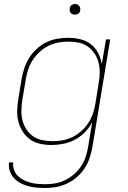

<svg xmlns="http://www.w3.org/2000/svg" viewBox="-20 -717 640 960"><path d="M207 223Q185 223 162.5 221Q140 219 120 213.5Q100 208 81.5 198Q63 188 49.5 173Q36 158 29 137.5Q22 117 25 95H46Q44 114 50 132Q56 150 69 162.5Q82 175 98 183Q114 191 132 196Q150 201 169.5 202.5Q189 204 208 204Q233 204 258 199.5Q283 195 307 183Q331 171 351.5 153Q372 135 386.5 112.5Q401 90 409 65Q417 40 421 15L441 -106Q427 -79 404.5 -56Q382 -33 354.5 -18.5Q327 -4 297 2Q267 8 238 8Q209 8 181 2Q153 -4 131 -19.5Q109 -35 94 -58.5Q79 -82 72 -109Q65 -136 66 -165Q67 -194 72 -223L88 -323Q93 -350 102 -377Q111 -404 126.5 -428.5Q142 -453 164 -473Q186 -493 211.5 -505.5Q237 -518 265 -523Q293 -528 320 -528Q351 -528 381 -521Q411 -514 433.5 -496.5Q456 -479 470 -453Q484 -427 489 -397L510 -520H531L442 18Q437 46 428 73Q419 100 403 124.5Q387 149 364.5 168.5Q342 188 315.5 200.5Q289 213 261.5 218Q234 223 207 223ZM243 -11Q268 -11 293 -15.5Q318 -20 342 -31.5Q366 -43 386.5 -61.5Q407 -80 421.5 -102Q436 -124 444.5 -149Q453 -174 457 -199L473 -299Q478 -325 478.5 -351.5Q479 -378 473 -402.5Q467 -427 453.5 -448Q440 -469 420 -483.5Q400 -498 375 -503.5Q350 -509 323 -509Q298 -509 272.5 -504.5Q247 -500 223.5 -488.5Q200 -477 179.5 -458.5Q159 -440 144 -417.5Q129 -395 121 -370Q113 -345 109 -320L92 -220Q88 -194 87 -167.5Q86 -141 92 -116.5Q98 -92 111.5 -71Q125 -50 145 -36Q165 -22 190.5 -16.5Q216 -11 243 -11ZM354 -644Q348 -644 342.5 -646Q337 -648 333 -652.5Q329 -657 328.5 -663.5Q328 -670 329 -676Q329 -681 331.5 -685Q334 -689 338 -691.5Q342 -694 346 -695.5Q350 -697 355 -697Q361 -697 366.5 -694.5Q372 -692 376 -687.5Q380 -683 381 -676.5Q382 -670 381 -664Q380 -659 377.5 -655Q375 -651 371.5 -648.5Q368 -646 363.5 -645Q359 -644 354 -644Z"/></svg>

Font: Iosevka Thin Extended
Style: Italic
Weight: 100
Width: 7
Italic angle: -9°
Monospace: yes
Designer: Belleve Invis
Foundry: Belleve Invis
Version: Version 32.5.0; ttfautohint (v1.8.4)